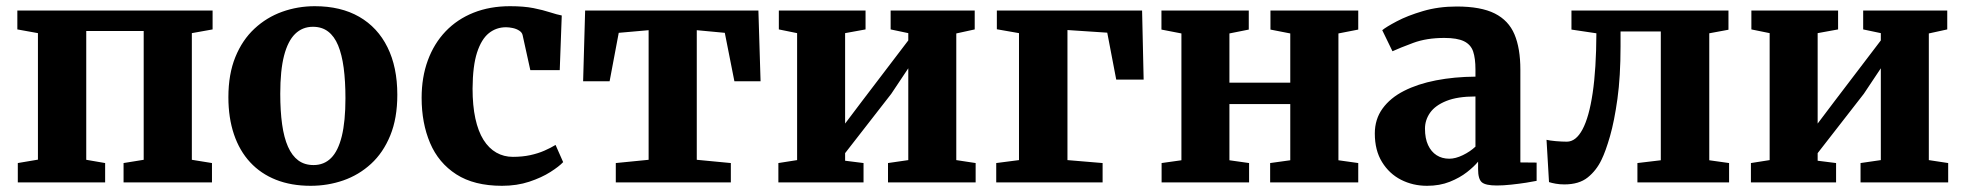

<svg xmlns="http://www.w3.org/2000/svg" viewBox="-20 -589 6347 620"><path d="M37.5 0V-62.5L102.5 -73.5V-482L36 -494V-555H666.5V-494L599.5 -482V-73L664.5 -62.5V0H379V-62.5L444 -73V-489H258.5V-73L319.5 -62.5V0Z M717.5 -275Q717.5 -349.5 740 -404.8Q762.5 -460 801.8 -496.5Q841 -533 891.2 -551Q941.5 -569 996.5 -569Q1080.5 -569 1140 -534.8Q1199.5 -500.5 1231.2 -436.5Q1263 -372.5 1263 -283Q1263 -207 1240.2 -151.5Q1217.5 -96 1178.2 -60Q1139 -24 1088.8 -6.5Q1038.5 11 983 11Q920.5 11 871.2 -8.5Q822 -28 787.8 -65Q753.5 -102 735.5 -155.2Q717.5 -208.5 717.5 -275ZM992.5 -56Q1026.5 -56 1049.2 -78.8Q1072 -101.5 1083.8 -149.5Q1095.5 -197.5 1095.5 -271.5Q1095.5 -327 1089.8 -370Q1084 -413 1071.8 -442.5Q1059.5 -472 1039.5 -487.2Q1019.5 -502.5 990.5 -502.5Q956.5 -502.5 933 -479.5Q909.5 -456.5 897.2 -409Q885 -361.5 885 -286.5Q885 -230.5 891 -187.5Q897 -144.5 910 -115.2Q923 -86 943.2 -71Q963.5 -56 992.5 -56Z M1601 11Q1511 11 1453.5 -26Q1396 -63 1368.8 -127.2Q1341.5 -191.5 1341.5 -273Q1341.5 -339.5 1361.5 -394Q1381.5 -448.5 1419 -487.8Q1456.5 -527 1509.2 -548Q1562 -569 1627 -569Q1671.5 -569 1702.8 -562.8Q1734 -556.5 1756.2 -549.2Q1778.5 -542 1794 -539L1787.5 -362.5H1692.5L1667.5 -476Q1665.5 -484.5 1656.5 -490.2Q1647.5 -496 1635.8 -498.5Q1624 -501 1614 -501Q1582.5 -501 1558.5 -481.8Q1534.5 -462.5 1520.5 -419.5Q1506.5 -376.5 1506 -303Q1506 -248 1515 -206.5Q1524 -165 1541.2 -137.5Q1558.5 -110 1582.8 -96.2Q1607 -82.5 1636 -82.5Q1667 -82.5 1692.2 -88Q1717.5 -93.5 1738 -102.5Q1758.5 -111.5 1774 -121L1798.5 -65.5Q1785.5 -51.5 1757.2 -33.5Q1729 -15.5 1689 -2.2Q1649 11 1601 11Z M1968.5 0V-62.5L2074.5 -73V-491.5L1978 -483L1948.5 -326.5H1863L1869.5 -555H2429L2436 -326.5H2351.5L2320.5 -483L2230 -491.5V-73L2340 -62.5V0Z M2493.5 0V-62.5L2554 -72V-482L2495 -494V-555H2775V-494L2709 -482V-190L2764.5 -263.5L2913 -458.5V-482L2856 -494V-555H3127.5V-494L3068 -481V-72L3130.5 -62.5V0H2847.5V-62.5L2913 -72V-368.5L2858 -286L2709 -94.5V-70L2768.5 -62.5V0Z M3197 0V-62.5L3270.5 -72V-482L3199 -494.5V-555H3668L3673 -332H3584.5L3555.5 -483.5L3427 -492V-72L3540.5 -62.5V0Z M3731 0V-62.5L3795 -71.5V-481L3730.5 -493.5V-555H4012.5V-493.5L3950 -481V-322H4146.5V-481L4082.5 -493.5V-555H4366V-493.5L4302 -481V-71.5L4366 -62.5V0H4081.5V-62.5L4146.5 -71.5V-253H3950V-71.5L4013.5 -62.5V0Z M4588 11Q4542.5 11 4504.2 -8.5Q4466 -28 4442.8 -65.8Q4419.5 -103.5 4419.5 -158Q4419.5 -204 4444.5 -238.5Q4469.5 -273 4513.8 -295.5Q4558 -318 4617 -329.5Q4676 -341 4744.5 -341.5V-364.5Q4744.5 -400.5 4737 -422.8Q4729.5 -445 4707.5 -455.8Q4685.5 -466.5 4644 -466.5Q4586.5 -466.5 4543.5 -450.5Q4500.5 -434.5 4476.5 -423.5L4443.5 -491.5Q4456 -502 4490.5 -520.2Q4525 -538.5 4575 -553.2Q4625 -568 4684 -568Q4762 -568 4806.8 -545.5Q4851.5 -523 4870.5 -478Q4889.5 -433 4889.5 -364V-64.5L4942 -64V-5Q4930.5 -2.5 4908 1Q4885.5 4.5 4860 7.2Q4834.5 10 4813.5 10Q4777 10 4765 -0.5Q4753 -11 4753 -42.5V-67Q4740.5 -51.5 4717.2 -33.2Q4694 -15 4661.5 -2Q4629 11 4588 11ZM4660 -76.5Q4680 -76.5 4703.8 -88Q4727.5 -99.5 4744.5 -115.5V-277.5Q4686.5 -277.5 4650.5 -263Q4614.5 -248.5 4598 -225Q4581.5 -201.5 4581.5 -173.5Q4581.5 -142 4591.5 -120.5Q4601.5 -99 4619 -87.8Q4636.5 -76.5 4660 -76.5Z M5031.5 6.5Q5016.5 6.5 5003.8 4.2Q4991 2 4982 -1L4974 -137.5Q4984.5 -135 5004.2 -133.2Q5024 -131.5 5039.5 -131.5Q5069 -131.5 5090.2 -171.2Q5111.5 -211 5123 -288.8Q5134.5 -366.5 5135 -481.5L5054.5 -493.5V-555H5561.5V-493L5499.5 -481.5V-71.5L5563.5 -62.5V0H5267.5V-62.5L5343 -71.5V-487.5H5213V-439.5Q5213 -342 5203 -270Q5193 -198 5179 -149.2Q5165 -100.5 5151.5 -73Q5135 -38.5 5107 -16Q5079 6.5 5031.5 6.5Z M5634 0V-62.5L5694.5 -72V-482L5635.5 -494V-555H5915.5V-494L5849.5 -482V-190L5905 -263.5L6053.5 -458.5V-482L5996.5 -494V-555H6268V-494L6208.5 -481V-72L6271 -62.5V0H5988V-62.5L6053.5 -72V-368.5L5998.5 -286L5849.5 -94.5V-70L5909 -62.5V0Z"/></svg>

Font: Merriweather 20pt ExtraBold
Style: Regular
Weight: 800
Version: Version 2.100